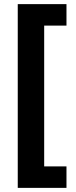

<svg xmlns="http://www.w3.org/2000/svg" viewBox="-20 -746 366 930"><path d="M302 164H66V-726H302V-622H194V60H302Z"/></svg>

Font: Noto Sans Khmer
Style: Bold
Weight: 700
Version: Version 2.003